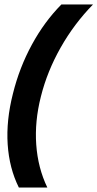

<svg xmlns="http://www.w3.org/2000/svg" viewBox="-20 -695 439 865"><path d="M65 150Q21.7 63.3 14.6 -44.6Q7.5 -152.5 38.3 -273.3Q67.5 -390.8 123.8 -494.2Q180 -597.5 256.7 -675H399.2Q314.2 -588.3 253.3 -480.8Q192.5 -373.3 164.2 -260Q135.8 -148.3 143.3 -43.3Q150.8 61.7 193.3 150Z"/></svg>

Font: Funnel Sans
Style: Bold Italic
Weight: 700
Italic angle: -14.036°
Designer: NORD ID, Kristian Moeller
Foundry: Dicotype
Version: Version 1.000